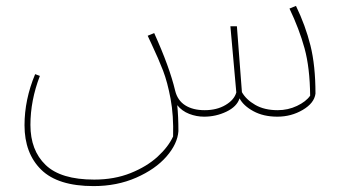

<svg xmlns="http://www.w3.org/2000/svg" viewBox="-20 -395 1164 650"><path d="M1048 -78Q1044 -46 1005 -23Q966 0 919 0Q872 0 838 -18.5Q804 -37 791 -62Q782 -34 746.5 -17Q711 0 671 0Q645 0 620.5 -9.5Q596 -19 580 -39Q584 -1 584 49Q581 92 543.5 135Q506 178 441 206.5Q376 235 297 235Q176 235 119.5 179.5Q63 124 63 29Q63 -58 99 -144L115 -138Q83 -55 83 28Q83 114 134.5 163.5Q186 213 299 213Q367 213 422 191Q477 169 513.5 135.5Q550 102 566 67Q568 -4 557.5 -60.5Q547 -117 532 -156Q517 -195 493 -246Q489 -255 485.5 -262Q482 -269 480 -274L502 -283Q554 -168 573 -88Q581 -55 607 -38.5Q633 -22 673 -22Q714 -22 743.5 -39.5Q773 -57 780 -82L760 -306H782L799 -83Q813 -58 844 -40Q875 -22 920 -22Q955 -22 985.5 -36.5Q1016 -51 1030 -71Q1029 -166 1011 -231.5Q993 -297 960 -366L982 -375Q1014 -309 1031 -241Q1048 -173 1048 -78Z"/></svg>

Font: FiraGO Thin
Style: Italic
Weight: 100
Italic angle: -8°
Designer: bBox Type GmbH
Foundry: bBox Type GmbH
Version: Version 1.001